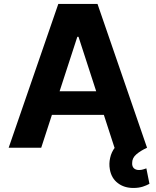

<svg xmlns="http://www.w3.org/2000/svg" viewBox="-20 -747 788 971"><path d="M371.1 -561 188.5 0H23.9L274.9 -727.1H473.1L723.6 0H559.1L377 -561ZM178.2 -166V-285.6H567.4V-166ZM654.8 203.6Q607.9 203.6 576.2 179.2Q543.5 154.8 535.6 109.9Q530.3 80.6 537.1 51.3Q543 22.9 562 -2.4Q581.1 -27.8 611.3 -41L724.1 0Q690.9 15.1 669.4 33.7Q647.9 52.2 648.4 77.6Q647.5 94.2 656.7 103.5Q666 112.8 683.1 112.8Q694.8 112.8 703.6 109.9Q705.1 109.4 711.4 107.4Q717.8 105.5 720.2 104.5L735.8 182.6Q720.7 190.9 702.6 196.8Q681.2 203.6 654.8 203.6Z"/></svg>

Font: My Font
Style: Bold
Weight: 500
Designer: Rasmus Andersson
Foundry: rsms
Version: Version 0.001